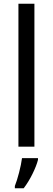

<svg xmlns="http://www.w3.org/2000/svg" viewBox="-20 -780 280 1021"><path d="M163 0V-760H78V0ZM182 70V61H97C92 103 73 175 59 209V221H106C139 179 172 111 182 70Z"/></svg>

Font: Noto Sans Lao UI SemCond
Style: Regular
Weight: 400
Width: 4
Designer: Monotype Design Team
Foundry: Monotype Imaging Inc.
Version: Version 2.000